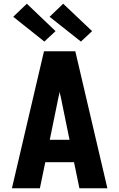

<svg xmlns="http://www.w3.org/2000/svg" viewBox="-20 -1010 640 1030"><path d="M44 0 216 -735H384L556 0H406L377 -140H223L194 0ZM247 -260H353L306 -490Q304 -497 302.5 -504Q301 -511 300 -518Q299 -511 297.5 -504Q296 -497 294 -490ZM414 -787 246 -920 319 -990 474 -843ZM218 -787 51 -920 124 -990 278 -843Z"/></svg>

Font: Iosevka Aile Heavy
Style: Regular
Weight: 900
Designer: Belleve Invis
Foundry: Belleve Invis
Version: Version 31.1.0; ttfautohint (v1.8.4)